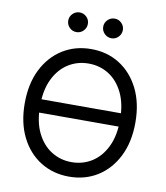

<svg xmlns="http://www.w3.org/2000/svg" viewBox="-99 -1017 960 1109"><g transform="rotate(10 380.5 -462.5)"><path d="M627.4 -402.3V-324.2H127.4V-402.3ZM380.9 10.3Q287.1 10.3 213.6 -35.6Q140.1 -81.5 98.1 -165.5Q56.2 -249.5 56.2 -363.3Q56.2 -477.5 98.1 -561.5Q140.1 -645.5 213.6 -691.7Q287.1 -737.8 380.9 -737.8Q475.1 -737.8 548.1 -691.7Q621.1 -645.5 663.1 -561.5Q705.1 -477.5 705.1 -363.3Q705.1 -249.5 663.1 -165.5Q621.1 -81.5 548.1 -35.6Q475.1 10.3 380.9 10.3ZM380.9 -74.7Q446.3 -74.7 499.3 -107.9Q552.2 -141.1 583.7 -205.6Q615.2 -270 615.2 -363.3Q615.2 -457 583.7 -521.7Q552.2 -586.4 499.3 -619.6Q446.3 -652.8 380.9 -652.8Q315.4 -652.8 262.2 -619.4Q209 -585.9 177.5 -521.5Q146 -457 146 -363.3Q146 -270 177.5 -205.8Q209 -141.6 262.2 -108.2Q315.4 -74.7 380.9 -74.7ZM483.9 -819.3Q460 -819.3 442.9 -836.4Q425.8 -853.5 425.8 -877.4Q425.8 -900.9 442.9 -917.7Q460 -934.6 483.9 -934.6Q507.3 -934.6 524.2 -917.7Q541 -900.9 541 -877.4Q541 -853.5 524.2 -836.4Q507.3 -819.3 483.9 -819.3ZM278.3 -819.3Q254.4 -819.3 237.5 -836.4Q220.7 -853.5 220.7 -877.4Q220.7 -900.9 237.8 -917.7Q254.9 -934.6 278.3 -934.6Q302.2 -934.6 319.1 -917.7Q335.9 -900.9 335.9 -877.4Q335.9 -853.5 319.1 -836.4Q302.2 -819.3 278.3 -819.3Z"/></g></svg>

Font: Inter 18pt
Style: Regular
Weight: 400
Designer: Rasmus Andersson
Foundry: rsms
Version: Version 4.001;git-66647c0bb